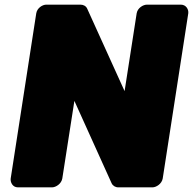

<svg xmlns="http://www.w3.org/2000/svg" viewBox="-20 -768 830 826"><path d="M636 38C652 38 676 23 680 0L790 -711C792 -727 781 -748 758 -748H612C596 -748 572 -734 568 -711L516 -376L355 -731C350 -742 339 -748 326 -748H179C163 -748 140 -734 136 -711L26 0C24 16 34 38 57 38H204C220 38 244 23 248 0L300 -334L460 20C465 31 476 38 489 38Z"/></svg>

Font: Asimov Print
Style: EIt
Weight: 500
Designer: Google
Version: Version 2.000980; 2014